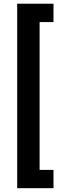

<svg xmlns="http://www.w3.org/2000/svg" viewBox="-20 -843 314 1025"><path d="M265.6 -725.1H191.4V64H265.6V161.6H71.8V-823.2H265.6Z"/></svg>

Font: Vazirmatn UI FD SemiBold
Style: Regular
Weight: 600
Designer: Saber Rastikerdar
Foundry: Saber Rastikerdar
Version: Version 33.003